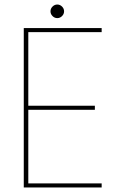

<svg xmlns="http://www.w3.org/2000/svg" viewBox="-20 -828 519 848"><path d="M429 -704V-686H105V-361H399V-343H105V-18H429V0H85V-704ZM254 -757Q245 -748 233 -748Q221 -748 212 -757Q203 -766 203 -778Q203 -790 212 -799Q221 -808 233 -808Q245 -808 254 -799Q263 -790 263 -778Q263 -766 254 -757Z"/></svg>

Font: SVN-Poppins Thin
Style: Regular
Weight: 100
Designer: Ninad Kale (Devanagari), Jonny Pinhorn (Latin)
Foundry: Indian Type Foundry
Version: Version 3.002 2017